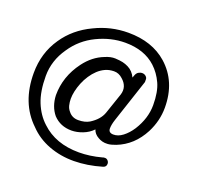

<svg xmlns="http://www.w3.org/2000/svg" viewBox="-119 -792 957 931"><g transform="rotate(20 359.0 -326.5)"><path d="M255.2 -206.9Q273.6 -182.8 305.7 -182.8Q340.2 -182.8 363.2 -196.6Q406.9 -224.1 420.7 -262.1L457.5 -370.1Q471.3 -413.8 434.5 -446Q413.8 -465.5 388.5 -464.9Q363.2 -464.4 343.7 -455.2Q324.1 -446 308 -431Q292 -416.1 278.2 -395.4Q264.4 -374.7 255.2 -351.7Q246 -328.7 241.4 -307.5Q236.8 -286.2 236.8 -268.4Q236.8 -250.6 240.8 -234.5Q244.8 -218.4 255.2 -206.9ZM464.4 -197.7Q464.4 -175.9 489.1 -175.3Q513.8 -174.7 537.9 -193.1Q562.1 -211.5 581.6 -241.4Q623 -306.9 623 -375.3Q623 -443.7 603.4 -486.2Q583.9 -528.7 551.7 -558.6Q492 -613.8 393.1 -613.8Q319.5 -613.8 248.3 -579.3Q177 -544.8 133.3 -479.3Q85.1 -410.3 85.1 -330.5Q85.1 -250.6 106.9 -196.6Q128.7 -142.5 167.8 -106.9Q241.4 -36.8 362.1 -36.8Q418.4 -36.8 478.2 -52.9Q482.8 -55.2 491.4 -55.2Q500 -55.2 506.3 -48.3Q512.6 -41.4 512.6 -32.2Q512.6 -16.1 496.6 -11.5Q423 10.3 354 10.9Q285.1 11.5 224.1 -11.5Q163.2 -34.5 120.7 -79.3Q25.3 -170.1 25.3 -324.1Q25.3 -427.6 80.5 -508Q131 -582.8 218.4 -624.1Q300 -664.4 390.8 -664.4Q513.8 -664.4 590.8 -596.6Q680.5 -517.2 680.5 -382.8Q680.5 -314.9 648.3 -251.7Q603.4 -165.5 520.7 -133.3Q496.6 -124.1 480.5 -123Q464.4 -121.8 451.7 -125.3Q439.1 -128.7 429.9 -134.5Q406.9 -147.1 400 -169Q379.3 -147.1 349.4 -135.6Q319.5 -124.1 292 -124.1Q234.5 -124.1 197.7 -163.2Q165.5 -202.3 163.2 -259.8Q163.2 -356.3 224.1 -437.9Q264.4 -492 320.7 -513.8Q349.4 -526.4 373.6 -525.3Q397.7 -524.1 412.6 -520.7Q427.6 -517.2 441.4 -510.3Q469 -496.6 482.8 -466.7L487.4 -479.3Q492 -492 501.1 -497.7Q510.3 -503.4 520.7 -503.4Q531 -503.4 539.1 -496.6Q547.1 -489.7 547.1 -481Q547.1 -472.4 547.1 -466.7L473.6 -244.8Q464.4 -217.2 464.4 -197.7Z"/></g></svg>

Font: Mallanna
Style: Regular
Weight: 400
Designer: Purushoth Kumar Guthula
Foundry: Andhrapradesh Society for Knowledge Networks
Version: Version 1.0.4; ttfautohint (vUNKNOWN) -l 7 -r 28 -G 50 -x 13